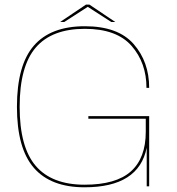

<svg xmlns="http://www.w3.org/2000/svg" viewBox="-20 -792 752 816"><path d="M339.5 4Q195.5 4 123.8 -78.8Q52 -161.5 52 -338Q52 -515 123.8 -597.8Q195.5 -680.5 340.5 -680.5Q481.5 -680.5 547.8 -605Q614 -529.5 614 -418.5H602.5Q602.5 -525 539 -597.2Q475.5 -669.5 340.5 -669.5Q200.5 -669.5 132 -590Q63.5 -510.5 63.5 -338Q63.5 -166.5 132 -86.8Q200.5 -7 339.5 -7Q473 -7 536.2 -63.5Q599.5 -120 599.5 -232V-287.5H355.5V-298.5H614V0H603.5V-164.5Q570 4 339.5 4ZM235.5 -698.5 345.5 -772.5H360L470 -698.5H453L353 -763L253 -698.5Z"/></svg>

Font: Anybody ExtraExpanded Thin
Style: Regular
Weight: 100
Width: 8
Designer: Tyler Finck
Foundry: Etcetera Type Company
Version: Version 1.010; ttfautohint (v1.8.3) -l 8 -r 50 -G 200 -x 14 